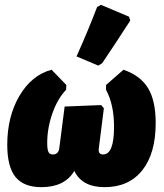

<svg xmlns="http://www.w3.org/2000/svg" viewBox="-20 -766 678 793"><path d="M381 -737 397 -746 513 -697 518 -681Q460 -591 402 -505L386 -495L296 -533Q345 -642 381 -737ZM151 7Q78 7 44 -35Q10 -77 10 -168Q10 -285 60.5 -370.5Q111 -456 193 -478L254 -415L253 -395Q218 -359 196.5 -298Q175 -237 175 -176Q175 -149 180 -138.5Q185 -128 198 -128Q222 -128 225 -155L247 -326L398 -332L409 -319L388 -152Q385 -128 406 -128Q451 -128 451 -242Q451 -334 418 -395V-415L490 -478Q560 -454 591.5 -402Q623 -350 623 -258Q623 -132 567.5 -62.5Q512 7 412 7Q319 7 287 -60Q247 7 151 7Z"/></svg>

Font: Alegreya Sans SC Black
Style: Italic
Weight: 900
Italic angle: -7°
Designer: Juan Pablo del Peral
Foundry: Huerta Tipografica
Version: Version 2.007